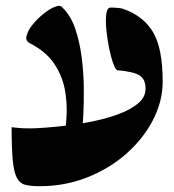

<svg xmlns="http://www.w3.org/2000/svg" viewBox="-20 -630 599 661"><path d="M117 11Q87 11 68 6.5Q49 2 38.5 -17Q28 -36 24 -77.5Q20 -119 20 -192Q34 -191 45 -189.5Q56 -188 85 -188Q101 -188 136 -190.5Q171 -193 216 -198.5Q261 -204 307.5 -214Q354 -224 393 -239Q432 -254 456.5 -275Q481 -296 481 -324Q481 -341 476 -352.5Q471 -364 457.5 -372Q444 -380 416 -384Q409 -386 401 -386.5Q393 -387 385 -388Q378 -389 370 -411Q362 -433 355.5 -465Q349 -497 346 -529Q343 -561 346 -582.5Q349 -604 361 -604Q368 -604 376.5 -603.5Q385 -603 393 -602Q401 -601 408 -598Q476 -573 508 -517.5Q540 -462 540 -349Q540 -281 506.5 -216.5Q473 -152 414.5 -100.5Q356 -49 279.5 -19Q203 11 117 11ZM198 -135Q206 -179 209 -227.5Q212 -276 203 -323Q194 -370 166 -411.5Q138 -453 83 -481Q67 -489 71.5 -507Q76 -525 92.5 -545.5Q109 -566 130.5 -583Q152 -600 170 -607Q188 -614 195 -604Q223 -577 238.5 -532.5Q254 -488 261 -434Q268 -380 268.5 -326.5Q269 -273 266.5 -228Q264 -183 261 -156Q259 -134 248 -123Q237 -112 225 -110.5Q213 -109 204.5 -115.5Q196 -122 198 -135Z"/></svg>

Font: Noto Rashi Hebrew Black
Style: Regular
Weight: 900
Version: Version 1.006